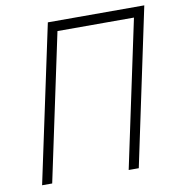

<svg xmlns="http://www.w3.org/2000/svg" viewBox="-79 -772 778 843"><g transform="rotate(-10 310.0 -350.0)"><path d="M427 0H472L620 -700H190L41 0H86L225 -655H566Z"/></g></svg>

Font: Advent Pro Light
Style: Italic
Weight: 300
Italic angle: -12°
Version: Version 3.000